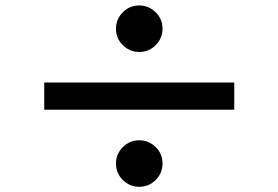

<svg xmlns="http://www.w3.org/2000/svg" viewBox="-20 -738 1040 717"><path d="M499.8 -717.6Q535.7 -717.6 561.3 -692.2Q586.9 -666.8 586.9 -631Q586.9 -595.1 561.5 -569.5Q536 -543.9 500.2 -543.9Q464.3 -543.9 438.7 -569.3Q413.1 -594.7 413.1 -630.6Q413.1 -666.5 438.5 -692.1Q464 -717.6 499.8 -717.6ZM854.8 -429.8V-328.3H145.2V-429.8ZM499.8 -214.1Q535.7 -214.1 561.3 -188.7Q586.9 -163.3 586.9 -127.4Q586.9 -91.6 561.5 -66Q536 -40.4 500.2 -40.4Q464.3 -40.4 438.7 -65.8Q413.1 -91.2 413.1 -127.1Q413.1 -163 438.5 -188.5Q464 -214.1 499.8 -214.1Z"/></svg>

Font: Noto Sans TC Thin
Style: Regular
Weight: 100
Designer: Ryoko NISHIZUKA 西塚涼子 (kana, bopomofo & ideographs); Paul D. Hunt (Latin, Greek & Cyrillic); Sandoll Communications 산돌커뮤니
Foundry: Adobe
Version: Version 2.004-H2;hotconv 1.0.118;makeotfexe 2.5.65603